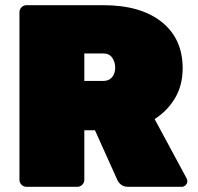

<svg xmlns="http://www.w3.org/2000/svg" viewBox="-20 -720 762 740"><path d="M702 -22Q702 -13 695.5 -6.5Q689 0 680 0H475Q457 0 446.5 -8.5Q436 -17 432 -27L346 -218H305V-27Q305 -16 297 -8Q289 0 278 0H82Q71 0 63 -8Q55 -16 55 -27V-673Q55 -684 63 -692Q71 -700 82 -700H378Q522 -700 603 -635.5Q684 -571 684 -457Q684 -392 655 -342.5Q626 -293 576 -261L699 -33Q702 -27 702 -22ZM378 -408Q400 -408 412 -422.5Q424 -437 424 -459Q424 -481 412.5 -497.5Q401 -514 378 -514H305V-408Z"/></svg>

Font: Rubik
Style: Regular
Weight: 900
Designer: Hubert & Fischer
Foundry: Hubert & Fischer
Version: Version 1.100